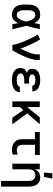

<svg xmlns="http://www.w3.org/2000/svg" viewBox="1294 -2092 1013 3640"><g transform="rotate(90 1800.0 -271.5)"><path d="M265 8Q237 8 209.5 2.5Q182 -3 158 -17.5Q134 -32 115.5 -53.5Q97 -75 86 -101Q75 -127 71 -154.5Q67 -182 67 -210V-310Q67 -338 71 -365.5Q75 -393 86 -419Q97 -445 115.5 -466.5Q134 -488 158 -502.5Q182 -517 209.5 -522.5Q237 -528 265 -528Q290 -528 314.5 -519.5Q339 -511 358 -495Q377 -479 391.5 -458Q406 -437 417 -414Q422 -441 427 -467.5Q432 -494 437 -520H531Q516 -456 501.5 -391.5Q487 -327 470 -263Q487 -198 502 -132Q517 -66 533 0H439Q434 -27 428.5 -55Q423 -83 418 -110Q407 -87 393 -65.5Q379 -44 359.5 -27Q340 -10 315.5 -1Q291 8 265 8ZM265 -84Q285 -84 302.5 -94Q320 -104 332 -119.5Q344 -135 352 -152.5Q360 -170 366.5 -188.5Q373 -207 378 -225.5Q383 -244 388 -263Q383 -281 378 -299.5Q373 -318 366.5 -336Q360 -354 351.5 -371Q343 -388 331 -402.5Q319 -417 301.5 -426.5Q284 -436 265 -436Q251 -436 236.5 -431.5Q222 -427 211 -417.5Q200 -408 192.5 -395Q185 -382 181 -368Q177 -354 175.5 -339.5Q174 -325 174 -310V-210Q174 -195 175.5 -180.5Q177 -166 181 -152Q185 -138 192.5 -125Q200 -112 211 -102.5Q222 -93 236.5 -88.5Q251 -84 265 -84Z M828 0Q828 -26 821.5 -51.5Q815 -77 807.5 -101.5Q800 -126 791 -150.5Q782 -175 772.5 -199.5Q763 -224 752.5 -248Q742 -272 731.5 -295.5Q721 -319 709.5 -342.5Q698 -366 686 -389Q674 -412 661.5 -434.5Q649 -457 635 -479L726 -528Q753 -484 777 -438.5Q801 -393 823 -346Q845 -299 865 -251.5Q885 -204 901 -155Q914 -179 926 -204Q938 -229 949.5 -254.5Q961 -280 971 -306Q981 -332 989.5 -358.5Q998 -385 1004 -412.5Q1010 -440 1010 -468V-520H1117V-468Q1117 -436 1110 -405Q1103 -374 1093.5 -344Q1084 -314 1072.5 -284.5Q1061 -255 1048.5 -226Q1036 -197 1022.5 -168.5Q1009 -140 994.5 -111.5Q980 -83 965 -55.5Q950 -28 935 0Z M1497 8Q1471 8 1444.5 5.5Q1418 3 1393 -4.5Q1368 -12 1344.5 -25Q1321 -38 1303 -57.5Q1285 -77 1276 -102Q1267 -127 1267 -154Q1267 -174 1272.5 -193.5Q1278 -213 1291 -228Q1304 -243 1321.5 -253.5Q1339 -264 1358 -272Q1342 -279 1327.5 -288.5Q1313 -298 1302.5 -312Q1292 -326 1287.5 -343Q1283 -360 1283 -377Q1283 -401 1291.5 -425Q1300 -449 1316.5 -467Q1333 -485 1354.5 -497Q1376 -509 1399.5 -516Q1423 -523 1447.5 -525.5Q1472 -528 1497 -528Q1521 -528 1545 -525.5Q1569 -523 1592 -517Q1615 -511 1637 -499.5Q1659 -488 1675.5 -471Q1692 -454 1701.5 -431Q1711 -408 1711 -384V-378H1604V-380Q1604 -391 1598 -400.5Q1592 -410 1582.5 -416.5Q1573 -423 1562.5 -426.5Q1552 -430 1541 -432Q1530 -434 1519 -435Q1508 -436 1497 -436Q1486 -436 1474.5 -435Q1463 -434 1452 -431.5Q1441 -429 1430 -425Q1419 -421 1410 -414.5Q1401 -408 1395.5 -397.5Q1390 -387 1390 -375Q1390 -364 1395.5 -353.5Q1401 -343 1410.5 -336.5Q1420 -330 1431 -326Q1442 -322 1453.5 -319.5Q1465 -317 1476.5 -316.5Q1488 -316 1500 -316H1565V-225H1500Q1486 -225 1472.5 -224Q1459 -223 1446 -220.5Q1433 -218 1420 -213.5Q1407 -209 1396 -201Q1385 -193 1378.5 -180.5Q1372 -168 1372 -155Q1372 -142 1378.5 -129.5Q1385 -117 1395.5 -109Q1406 -101 1418.5 -96Q1431 -91 1444 -88Q1457 -85 1470.5 -84Q1484 -83 1497 -83Q1510 -83 1522.5 -83.5Q1535 -84 1547.5 -86Q1560 -88 1572 -92Q1584 -96 1595 -102Q1606 -108 1614 -118.5Q1622 -129 1622 -142H1727V-138Q1727 -113 1716 -89.5Q1705 -66 1686.5 -48.5Q1668 -31 1645 -20Q1622 -9 1597.5 -2.5Q1573 4 1547.5 6Q1522 8 1497 8Z M2210 0 2066 -209 2009 -143V0H1902V-520H2009V-280L2204 -520H2335L2129 -282L2335 0Z M2827 8Q2800 8 2773 4Q2746 0 2721.5 -11Q2697 -22 2676.5 -40.5Q2656 -59 2642.5 -82.5Q2629 -106 2623.5 -133Q2618 -160 2618 -187V-428H2483V-520H2917V-428H2725V-187Q2725 -166 2731 -146Q2737 -126 2751.5 -111.5Q2766 -97 2786.5 -90.5Q2807 -84 2827 -84Q2849 -84 2870 -88Q2891 -92 2911 -100V-8Q2891 0 2870 4Q2849 8 2827 8Z M3410 215V-310Q3410 -334 3404.5 -357.5Q3399 -381 3384 -399.5Q3369 -418 3346.5 -427Q3324 -436 3300 -436Q3276 -436 3253.5 -427Q3231 -418 3216 -399.5Q3201 -381 3195.5 -357.5Q3190 -334 3190 -310V0H3083V-520H3190V-423Q3199 -446 3214 -466.5Q3229 -487 3249.5 -501.5Q3270 -516 3294.5 -522Q3319 -528 3344 -528Q3371 -528 3396.5 -521Q3422 -514 3443 -498.5Q3464 -483 3479 -460.5Q3494 -438 3502.5 -413.5Q3511 -389 3514 -362.5Q3517 -336 3517 -310V215ZM3251 -600 3264 -758H3366L3334 -600Z"/></g></svg>

Font: Iosevka Semibold Extended
Style: Regular
Weight: 600
Width: 7
Monospace: yes
Designer: Belleve Invis
Foundry: Belleve Invis
Version: Version 32.5.0; ttfautohint (v1.8.4)